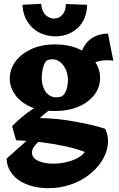

<svg xmlns="http://www.w3.org/2000/svg" viewBox="-20 -736 620 1003"><path d="M232 247Q195 247 158.5 239Q122 231 90.5 213Q59 195 38 165.5Q17 136 14 93L170 -46L263 -51Q227 -31 201.5 -12Q176 7 161.5 25.5Q147 44 147 60Q147 90 180 104.5Q213 119 259 119Q290 119 322.5 112Q355 105 381.5 91.5Q408 78 423 58Q383 42 325 29Q267 16 200 7.5Q133 -1 64 -3L43 -77Q68 -102 94 -124Q120 -146 148.5 -165Q177 -184 206 -198L269 -181Q246 -167 225 -151Q204 -135 188 -119Q230 -119 275 -114.5Q320 -110 365 -102Q410 -94 452 -84.5Q494 -75 530 -63Q549 -20 542.5 24Q536 68 510 108Q484 148 442 179.5Q400 211 346.5 229Q293 247 232 247ZM263 -156Q188 -156 136.5 -179.5Q85 -203 58 -242.5Q31 -282 31 -326Q31 -373 59.5 -413Q88 -453 141.5 -478.5Q195 -504 268 -504Q337 -504 390 -481Q443 -458 473 -418Q503 -378 503 -329Q503 -281 473.5 -241.5Q444 -202 390.5 -179Q337 -156 263 -156ZM302 -232Q319 -243 327 -267.5Q335 -292 335 -319Q335 -342 327 -364Q319 -386 304.5 -402.5Q290 -419 269.5 -424.5Q249 -430 224 -420Q212 -409 205 -382.5Q198 -356 198 -330Q198 -298 209.5 -272Q221 -246 244.5 -234Q268 -222 302 -232ZM402 -361Q396 -394 399 -428Q402 -462 418 -491.5Q434 -521 465 -540Q496 -559 544 -561L572 -419Q485 -431 425 -380ZM269 -546Q228 -546 190 -563.5Q152 -581 126.5 -618Q101 -655 97 -711L195 -716Q199 -675 219 -657Q239 -639 262 -639Q288 -639 306 -659Q324 -679 324 -715L435 -711Q434 -657 410.5 -620Q387 -583 349.5 -564.5Q312 -546 269 -546Z"/></svg>

Font: Eczar
Style: Bold
Weight: 700
Designer: Vaibhav Singh
Foundry: Rosetta Type Foundry
Version: Version 2.000